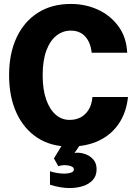

<svg xmlns="http://www.w3.org/2000/svg" viewBox="-20 -730 690 972"><path d="M332 12Q238 12 169.5 -32.5Q101 -77 63.5 -158.5Q26 -240 26 -349Q26 -459 64 -540Q102 -621 172 -665.5Q242 -710 338 -710Q413 -710 476 -681Q539 -652 579.5 -597Q620 -542 624 -463H444Q439 -514 412 -544.5Q385 -575 338 -575Q298 -575 265.5 -549.5Q233 -524 214.5 -473.5Q196 -423 196 -349Q196 -276 214 -225.5Q232 -175 262.5 -149Q293 -123 332 -123Q365 -123 389.5 -136.5Q414 -150 429.5 -176Q445 -202 448 -239H628Q620 -162 582.5 -105.5Q545 -49 482 -18.5Q419 12 332 12ZM332 222Q309 222 283 217.5Q257 213 233 205V137Q247 142 267.5 145.5Q288 149 306 149Q325 149 339.5 144Q354 139 354 127Q354 117 339.5 111.5Q325 106 308 106Q299 106 290.5 107.5Q282 109 275 111L253 72L314 -28L391 -5L357 45Q361 44 364.5 43.5Q368 43 371 43Q394 43 416.5 52Q439 61 454 79.5Q469 98 469 127Q469 160 450 181Q431 202 400 212Q369 222 332 222Z"/></svg>

Font: Azeret Mono Thin
Style: Bold
Weight: 700
Version: Version 1.002